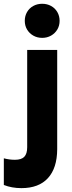

<svg xmlns="http://www.w3.org/2000/svg" viewBox="-71 -767 378 1012"><path d="M-50.8 208V67.4Q-22 75.2 7.8 75.2Q42 75.2 57.1 59.3Q72.3 43.5 72.3 8.8V-503.9H230.5V19.5Q230 119.1 181.6 171.9Q133.3 224.6 42 224.6Q-8.8 224.6 -50.8 208ZM59.6 -657.2Q59.6 -682.6 71.5 -703.4Q83.5 -724.1 104.5 -735.6Q125.5 -747.1 151.4 -747.1Q177.2 -747.1 198.2 -735.6Q219.2 -724.1 231.2 -703.4Q243.2 -682.6 243.2 -657.2Q243.2 -631.8 231.2 -611.6Q219.2 -591.3 198.2 -579.3Q177.2 -567.4 151.4 -567.4Q125.5 -567.4 104.5 -579.3Q83.5 -591.3 71.5 -611.6Q59.6 -631.8 59.6 -657.2Z"/></svg>

Font: Wanted Sans ExtraBold
Style: Regular
Weight: 800
Designer: Original Design by Kil Hyung-jin and Kang Hanbin, Wanted Lab, Inc; Hangeul from Source Han Sans by Jang Soo-young and Ka
Foundry: Wanted Lab, Inc.
Version: Version 1.003